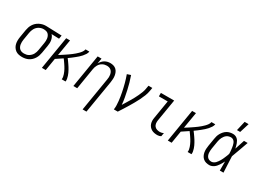

<svg xmlns="http://www.w3.org/2000/svg" viewBox="-34 -1589 3569 2641"><g transform="rotate(30 1750.0 -268.0)"><path d="M198 8Q169 8 142 2Q115 -4 94 -19.5Q73 -35 58.5 -57.5Q44 -80 38 -106.5Q32 -133 32.5 -161Q33 -189 38 -218L58 -338Q62 -362 70 -386Q78 -410 92 -432.5Q106 -455 125.5 -473Q145 -491 168.5 -503Q192 -515 216.5 -521.5Q241 -528 266 -528H281L523 -520L514 -465L393 -469Q408 -454 417 -434Q426 -414 430 -392.5Q434 -371 433 -348Q432 -325 428 -302L408 -182Q404 -158 396 -133.5Q388 -109 374 -86Q360 -63 340.5 -44.5Q321 -26 297.5 -14Q274 -2 248 3Q222 8 198 8ZM198 -47Q216 -47 235 -51Q254 -55 270.5 -65Q287 -75 301 -89Q315 -103 324.5 -120Q334 -137 339.5 -155Q345 -173 348 -191L368 -311Q371 -330 372 -348Q373 -366 370.5 -383.5Q368 -401 361.5 -417Q355 -433 344 -445.5Q333 -458 317 -464.5Q301 -471 282 -472L272 -473H263Q245 -473 227 -467.5Q209 -462 192.5 -452.5Q176 -443 162.5 -428.5Q149 -414 140 -397.5Q131 -381 125.5 -363.5Q120 -346 117 -329L97 -209Q94 -189 93.5 -170Q93 -151 96 -132.5Q99 -114 107 -97.5Q115 -81 128.5 -69Q142 -57 160 -52Q178 -47 198 -47Z M510 0 596 -520H657L614 -264Q636 -277 656.5 -290.5Q677 -304 697.5 -317.5Q718 -331 738 -345Q758 -359 778 -374Q798 -389 816.5 -405Q835 -421 852.5 -438.5Q870 -456 884.5 -476.5Q899 -497 903 -520H964Q960 -495 945.5 -472.5Q931 -450 913.5 -430Q896 -410 876 -392.5Q856 -375 835 -358Q814 -341 793 -325Q772 -309 750 -294Q763 -278 774.5 -261.5Q786 -245 798 -228Q810 -211 820.5 -194Q831 -177 841 -159Q851 -141 859.5 -122.5Q868 -104 874.5 -84Q881 -64 885 -43Q889 -22 886 0H825Q828 -20 824.5 -38.5Q821 -57 815 -75Q809 -93 801.5 -109.5Q794 -126 785.5 -142Q777 -158 767 -173.5Q757 -189 747 -204Q737 -219 726.5 -233.5Q716 -248 705 -263Q679 -246 654 -229Q629 -212 603 -195L571 0Z M1281 215 1368 -311Q1372 -331 1372.5 -350Q1373 -369 1370 -387Q1367 -405 1359.5 -421.5Q1352 -438 1339 -450Q1326 -462 1308.5 -467.5Q1291 -473 1271 -473Q1254 -473 1236.5 -469Q1219 -465 1202.5 -456Q1186 -447 1172.5 -433.5Q1159 -420 1149.5 -403.5Q1140 -387 1134.5 -370Q1129 -353 1126 -335L1071 0H1010L1096 -520H1157L1143 -435Q1154 -455 1170 -473.5Q1186 -492 1206.5 -504.5Q1227 -517 1249.5 -522.5Q1272 -528 1294 -528Q1321 -528 1346 -520.5Q1371 -513 1389 -496Q1407 -479 1417 -456Q1427 -433 1431 -407.5Q1435 -382 1433.5 -355.5Q1432 -329 1428 -302L1342 215Z M1653 0Q1658 -34 1657 -67Q1656 -100 1652.5 -132.5Q1649 -165 1644 -197.5Q1639 -230 1632.5 -261.5Q1626 -293 1619 -324.5Q1612 -356 1603.5 -387Q1595 -418 1585.5 -448.5Q1576 -479 1565 -509L1622 -528Q1640 -478 1654.5 -426.5Q1669 -375 1680.5 -322.5Q1692 -270 1702 -216.5Q1712 -163 1716 -108Q1734 -137 1752 -166Q1770 -195 1787.5 -224.5Q1805 -254 1821 -283.5Q1837 -313 1851 -343.5Q1865 -374 1877 -405Q1889 -436 1894 -468L1903 -520H1964L1955 -468Q1948 -426 1932 -385.5Q1916 -345 1896.5 -305.5Q1877 -266 1855 -227.5Q1833 -189 1810 -150.5Q1787 -112 1763 -74.5Q1739 -37 1715 0Z M2347 8Q2322 8 2298 3.5Q2274 -1 2254 -12.5Q2234 -24 2219 -42Q2204 -60 2196.5 -82.5Q2189 -105 2188.5 -130Q2188 -155 2193 -180L2240 -465H2100V-520H2311L2253 -171Q2249 -146 2252.5 -121.5Q2256 -97 2270.5 -79.5Q2285 -62 2308 -54.5Q2331 -47 2356 -47Q2370 -47 2385 -51Q2400 -55 2412 -63L2403 -8Q2391 0 2376 4Q2361 8 2347 8Z M2510 0 2596 -520H2657L2614 -264Q2636 -277 2656.5 -290.5Q2677 -304 2697.5 -317.5Q2718 -331 2738 -345Q2758 -359 2778 -374Q2798 -389 2816.5 -405Q2835 -421 2852.5 -438.5Q2870 -456 2884.5 -476.5Q2899 -497 2903 -520H2964Q2960 -495 2945.5 -472.5Q2931 -450 2913.5 -430Q2896 -410 2876 -392.5Q2856 -375 2835 -358Q2814 -341 2793 -325Q2772 -309 2750 -294Q2763 -278 2774.5 -261.5Q2786 -245 2798 -228Q2810 -211 2820.5 -194Q2831 -177 2841 -159Q2851 -141 2859.5 -122.5Q2868 -104 2874.5 -84Q2881 -64 2885 -43Q2889 -22 2886 0H2825Q2828 -20 2824.5 -38.5Q2821 -57 2815 -75Q2809 -93 2801.5 -109.5Q2794 -126 2785.5 -142Q2777 -158 2767 -173.5Q2757 -189 2747 -204Q2737 -219 2726.5 -233.5Q2716 -248 2705 -263Q2679 -246 2654 -229Q2629 -212 2603 -195L2571 0Z M3172 8Q3145 8 3119.5 1Q3094 -6 3074.5 -22.5Q3055 -39 3043.5 -62Q3032 -85 3027.5 -110.5Q3023 -136 3024 -163Q3025 -190 3030 -218L3050 -338Q3053 -361 3060 -384.5Q3067 -408 3079.5 -430Q3092 -452 3109.5 -471.5Q3127 -491 3148.5 -504Q3170 -517 3194.5 -522.5Q3219 -528 3242 -528Q3262 -528 3280 -521.5Q3298 -515 3312 -502.5Q3326 -490 3335 -474Q3344 -458 3350.5 -440.5Q3357 -423 3361.5 -405Q3366 -387 3370 -368Q3382 -406 3395 -444Q3408 -482 3420 -520H3478Q3454 -453 3430.5 -386.5Q3407 -320 3382 -254Q3386 -191 3388 -127Q3390 -63 3394 0H3336Q3336 -36 3336 -72Q3336 -108 3336 -144Q3327 -127 3317.5 -110Q3308 -93 3297 -76.5Q3286 -60 3273 -44.5Q3260 -29 3244 -17.5Q3228 -6 3209 1Q3190 8 3172 8ZM3172 -47Q3189 -47 3205.5 -55Q3222 -63 3235 -76Q3248 -89 3258 -104Q3268 -119 3277.5 -134.5Q3287 -150 3294 -166Q3301 -182 3308 -198Q3315 -214 3321.5 -230.5Q3328 -247 3333 -263Q3333 -279 3332 -295Q3331 -311 3329 -327Q3327 -343 3325 -358.5Q3323 -374 3319.5 -389Q3316 -404 3310.5 -419Q3305 -434 3296 -446Q3287 -458 3273 -465.5Q3259 -473 3242 -473Q3225 -473 3207.5 -468Q3190 -463 3175.5 -452.5Q3161 -442 3149.5 -427Q3138 -412 3130 -396Q3122 -380 3117 -363Q3112 -346 3109 -329L3089 -209Q3086 -190 3085 -172Q3084 -154 3085.5 -136Q3087 -118 3093 -101.5Q3099 -85 3110 -72.5Q3121 -60 3137 -53.5Q3153 -47 3172 -47ZM3262 -600 3297 -751H3360L3313 -600Z"/></g></svg>

Font: Iosevka Term Curly Lt Obl
Style: Regular
Weight: 300
Italic angle: -9°
Designer: Belleve Invis
Foundry: Belleve Invis
Version: Version 32.3.0